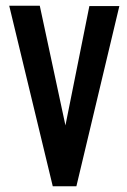

<svg xmlns="http://www.w3.org/2000/svg" viewBox="-20 -644 440 666"><path d="M163 2 12 -624H118L207 -209L290 -623H394L245 2Z"/></svg>

Font: Inconsolata Condensed ExtraBold
Style: Regular
Weight: 800
Width: 3
Monospace: yes
Designer: Raph Levien, Cyreal, Brenton Simpson
Foundry: Raph Levien, Cyreal, Google
Version: Version 3.001; ttfautohint (v1.8.2.53-6de2)